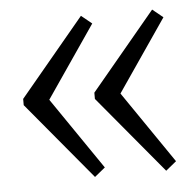

<svg xmlns="http://www.w3.org/2000/svg" viewBox="-39 -564 482 489"><g transform="rotate(-5 202.0 -320.0)"><path d="M185 -526 212 -504 71 -298V-342L212 -136L185 -114L20 -312V-328ZM367 -526 394 -504 253 -298V-342L394 -136L367 -114L202 -312V-328Z"/></g></svg>

Font: Pathway Extreme 8pt Thin
Style: Regular
Weight: 100
Designer: Eduardo Rodriguez Tunni
Foundry: Eduardo Rodriguez Tunni
Version: Version 1.000